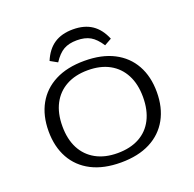

<svg xmlns="http://www.w3.org/2000/svg" viewBox="-134 -904 1066 1054"><g transform="rotate(-20 398.5 -377.5)"><path d="M398.4 11.3Q297.6 11.3 227 -25Q156.5 -61.3 119.4 -128.2Q82.3 -195.2 82.3 -285.5Q82.3 -376.6 119.4 -443.1Q156.5 -509.7 227 -546Q297.6 -582.3 398.4 -582.3Q499.2 -582.3 569.8 -546Q640.3 -509.7 677.4 -443.1Q714.5 -376.6 714.5 -285.5Q714.5 -195.2 677.4 -128.2Q640.3 -61.3 569.8 -25Q499.2 11.3 398.4 11.3ZM398.4 -43.5Q472.6 -43.5 525.4 -72.2Q578.2 -100.8 606 -155.2Q633.9 -209.7 633.9 -285.5Q633.9 -361.3 605.6 -415.3Q577.4 -469.4 525 -498.4Q472.6 -527.4 398.4 -527.4Q325 -527.4 272.2 -498.4Q219.4 -469.4 191.1 -415.3Q162.9 -361.3 162.9 -285.5Q162.9 -209.7 191.1 -155.6Q219.4 -101.6 272.2 -72.6Q325 -43.5 398.4 -43.5ZM398.4 -766.1Q464.5 -766.1 508.5 -736.7Q552.4 -707.3 577.4 -646.8L535.5 -623.4Q507.3 -666.9 476.2 -684.7Q445.2 -702.4 398.4 -702.4Q351.6 -702.4 320.6 -684.7Q289.5 -666.9 261.3 -623.4L219.4 -646.8Q244.4 -707.3 288.3 -736.7Q332.3 -766.1 398.4 -766.1Z"/></g></svg>

Font: Playfair 5pt SemiExpanded Light
Style: Regular
Weight: 300
Width: 6
Designer: Claus Eggers Sørensen
Foundry: Claus Eggers Sørensen
Version: Version 2.203